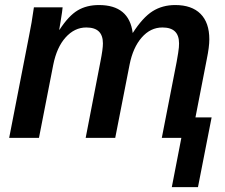

<svg xmlns="http://www.w3.org/2000/svg" viewBox="-20 -558 911 777"><path d="M836.4 -83 781.2 199.2H675.3L713.9 0H634.8L694.8 -307.1Q698.7 -329.1 700.9 -343Q703.1 -356.9 703.9 -366Q704.6 -375 704.6 -382.3Q704.6 -414.6 688 -430.7Q671.4 -446.8 637.2 -446.8Q588.9 -446.8 553.5 -406.2Q518.1 -365.7 504.4 -296.4L446.3 0H326.7L386.7 -310.1Q396.5 -359.4 396.5 -382.3Q396.5 -414.6 379.9 -430.7Q363.3 -446.8 329.1 -446.8Q281.7 -446.8 245.6 -406.7Q209.5 -366.7 195.3 -294.9L137.7 0H17.1L98.1 -415.5Q107.9 -461.9 117.2 -528.3H233.4Q233.4 -524.9 231 -508.1Q228.5 -491.2 225.3 -471.4Q222.2 -451.7 219.7 -438H221.2Q257.8 -494.1 294.2 -515.9Q330.6 -537.6 380.4 -537.6Q502.9 -537.6 517.1 -424.3Q557.6 -487.3 597.4 -512.5Q637.2 -537.6 689 -537.6Q755.9 -537.6 791.5 -502Q827.1 -466.3 827.1 -398.9Q827.1 -368.2 816.9 -318.8L771 -83Z"/></svg>

Font: Arimo SemiBold
Style: Italic
Weight: 600
Italic angle: -12°
Version: Version 1.33